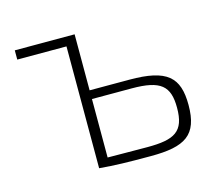

<svg xmlns="http://www.w3.org/2000/svg" viewBox="-77 -579 780 682"><g transform="rotate(-15 313.0 -238.0)"><path d="M395 -276H249V-482H29V-448H210V0C270 5 310 6 399 6C525 6 575 -24 575 -135C575 -238 533 -276 395 -276ZM395 -28C332 -28 281 -29 249 -29V-244H395C502 -244 533 -216 533 -136C533 -48 495 -28 395 -28Z"/></g></svg>

Font: Exo 2 Extra Light
Style: Regular
Weight: 250
Designer: Natanael Gama
Version: Version 1.001;PS 001.001;hotconv 1.0.88;makeotf.lib2.5.64775